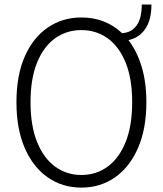

<svg xmlns="http://www.w3.org/2000/svg" viewBox="-20 -823 722 852"><path d="M341 9.5Q257 9.5 192 -35.8Q127 -81 90 -165.8Q53 -250.5 53 -369.5Q53 -489 90.2 -573Q127.5 -657 192.5 -701.2Q257.5 -745.5 341 -745.5Q447.5 -745.5 521.5 -676Q563 -678 586 -709.8Q609 -741.5 609 -803H652Q652 -734 624.5 -694.5Q597 -655 550 -645Q587.5 -596.5 608.5 -527.2Q629.5 -458 629.5 -369.5Q629.5 -250.5 592.2 -165.8Q555 -81 490 -35.8Q425 9.5 341 9.5ZM341 -46.5Q407.5 -46.5 458.2 -84Q509 -121.5 537.8 -193.5Q566.5 -265.5 566.5 -369.5Q566.5 -474 537.5 -545.2Q508.5 -616.5 457.8 -653Q407 -689.5 341 -689.5Q275.5 -689.5 224.5 -653Q173.5 -616.5 144.5 -545.2Q115.5 -474 115.5 -369.5Q115.5 -265 144.5 -193Q173.5 -121 224.5 -83.8Q275.5 -46.5 341 -46.5Z"/></svg>

Font: Epilogue Light
Style: Regular
Weight: 300
Designer: Tyler Finck
Foundry: Etcetera Type Co
Version: Version 2.111; ttfautohint (v1.8.3)